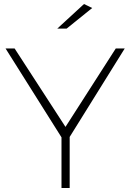

<svg xmlns="http://www.w3.org/2000/svg" viewBox="-20 -942 653 962"><path d="M7.8 -699.2H53.2L308.1 -306.2L560.1 -699.2H605L329.1 -255.9V0H288.1V-253.9ZM267.1 -798.8 400.9 -921.9 441.9 -901.9 314 -798.8Z"/></svg>

Font: Trueno UltraLight
Style: Regular
Weight: 250
Designer: Julieta Ulanovsky
Foundry: Julieta Ulanovsky
Version: Version 3.001b | FøM Fix